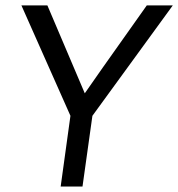

<svg xmlns="http://www.w3.org/2000/svg" viewBox="-20 -680 650 700"><path d="M609.9 -660.2 316.9 -257.8 280.8 0H201.2L236.8 -257.8L58.1 -660.2H152.8L289.1 -339.8L355 -434.1L515.1 -660.2Z"/></svg>

Font: Human Sans
Style: Italic
Weight: 400
Italic angle: -8°
Designer: Tim Radville
Foundry: Continuum
Version: Version 1.000;FEAKit 1.0